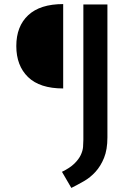

<svg xmlns="http://www.w3.org/2000/svg" viewBox="-20 -699 618 942"><path d="M290 -265Q175 -265 117.5 -321Q60 -377 60 -473Q60 -570 118.5 -624.5Q177 -679 290 -679ZM507 -25Q507 35 490.5 75.5Q474 116 448.5 144Q423 172 391.5 190Q360 208 330 223L284 144Q323 125 344.5 104Q366 83 376 62Q386 41 387.5 22Q389 3 389 -13V-677H507Z"/></svg>

Font: Amaranth
Style: Regular
Weight: 400
Designer: Gesine Todt
Foundry: Gesine Todt
Version: Version 1.001